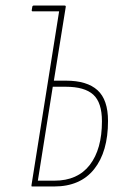

<svg xmlns="http://www.w3.org/2000/svg" viewBox="-20 -675 433 695"><path d="M94 -5 194 -634H98Q94 -634 95 -639L97 -651Q98 -655 103 -655H213Q219 -655 218 -650L175 -383H219Q295 -383 333 -348.5Q371 -314 371 -237Q371 -126 321 -63Q271 0 176 0H96Q93 0 94 -5ZM117 -21H177Q261 -21 305 -78Q349 -135 349 -236Q349 -304 317.5 -332.5Q286 -361 218 -361H171Z"/></svg>

Font: Sofia Sans Extra Condensed Thin
Style: Italic
Weight: 250
Italic angle: -9°
Version: Version 4.100